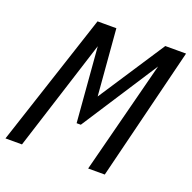

<svg xmlns="http://www.w3.org/2000/svg" viewBox="-122 -772 887 889"><g transform="rotate(20 321.5 -327.5)"><path d="M647.1 -655 485 0H403.1L571.7 -655ZM285.6 -655 77 0H-4.3L210.9 -655ZM611 -655 301.9 -178.8H281.2L242.6 -655H303.7L333.9 -286.3H302.9L544.8 -655Z"/></g></svg>

Font: Intel One Mono Light
Style: Italic
Weight: 300
Italic angle: -16°
Monospace: yes
Designer: Fred Shallcrass
Foundry: Frere-Jones Type LLC
Version: Version 1.004